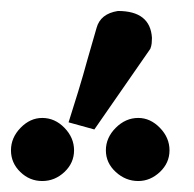

<svg xmlns="http://www.w3.org/2000/svg" viewBox="-20 -783 354 350"><path d="M105 -560Q113 -585 122.5 -616Q132 -647 139 -673L156 -732Q163 -758 195 -763Q254 -763 257 -714Q257 -709 256.5 -704Q256 -699 254 -694L152 -547ZM289 -509Q289 -486 271.5 -469.5Q254 -453 232 -453Q209 -453 191 -469.5Q173 -486 173 -509Q173 -532 191 -550Q209 -568 232 -568Q254 -568 271.5 -550Q289 -532 289 -509ZM0 -509Q0 -532 17.5 -550Q35 -568 57 -568Q80 -568 97.5 -550Q115 -532 115 -509Q115 -486 97.5 -469.5Q80 -453 57 -453Q34 -453 17 -469.5Q0 -486 0 -509Z"/></svg>

Font: New Athena Unicode
Style: Bold
Weight: 700
Designer: J. Rusten 1997; rev. by R. Hancock 2001, 2002, rev. by D. Mastronarde 2002-2021
Foundry: Society for Classical Studies (formerly American Philological Association)
Version: Version 5.008